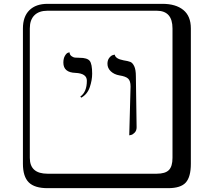

<svg xmlns="http://www.w3.org/2000/svg" viewBox="-20 -774 1120 1006"><path d="M657.2 -64.9 664.1 -320.8Q664.1 -350.6 651.1 -362.3Q638.2 -374 606 -378.9Q578.1 -383.8 560.5 -400.4Q543 -417 543 -439.9Q543 -459 552.5 -470.9Q562 -482.9 571.3 -485.4L581.1 -487.8Q585 -465.8 627 -458Q651.9 -454.1 663.3 -449.5Q674.8 -444.8 683.3 -427Q691.9 -409.2 691.9 -374L695.8 -106.9Q695.8 -89.8 685.8 -79.3Q675.8 -68.8 666.5 -66.9ZM405.8 -262.2 400.9 -268.1Q435.1 -292 435.1 -351.1Q435.1 -389.2 376 -392.1Q312 -394 312 -445.8Q312 -467.8 320.1 -481.4Q328.1 -495.1 335.9 -497.6L344.2 -500Q345.2 -486.8 354.5 -480Q363.8 -473.1 372.3 -472.2Q380.9 -471.2 397 -471.2Q437 -471.2 450 -455.1Q462.9 -439 462.9 -388.2Q462.9 -354 450.4 -317.1Q438 -280.3 405.8 -262.2ZM229 -717.8Q184.1 -717.8 160.2 -693.8Q136.2 -669.9 136.2 -625V53.2Q136.2 136.2 229 136.2H800.8Q845.7 136.2 864.7 117.2Q883.8 98.1 883.8 53.2V-625Q883.8 -717.8 800.8 -717.8ZM980 84Q980 152.8 953.4 182.4Q926.8 211.9 860.8 211.9H229Q161.1 211.9 130.6 181.4Q100.1 150.9 100.1 84V-625Q100.1 -687 134 -720.5Q168 -753.9 229 -753.9H831.1Q900.9 -753.9 940.4 -721.9Q980 -689.9 980 -625Z"/></svg>

Font: Linux Biolinum Keyboard O
Style: Regular
Weight: 700
Designer: Philipp H. Poll
Foundry: Philipp H. Poll
Version: Version 0.6.1